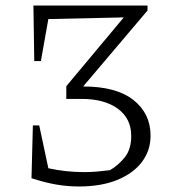

<svg xmlns="http://www.w3.org/2000/svg" viewBox="-20 -667 624 695"><path d="M94 -22 99 -213H122L155 -58Q218 -44 285 -44Q308 -44 331.5 -46Q355 -48 378 -51Q409 -69 432 -98Q455 -127 455 -175Q455 -238 406.5 -273.5Q358 -309 275 -309H220V-355L428 -604L155 -598L128 -446H104L101 -647H514V-629L281 -354Q401 -354 463 -305Q525 -256 525 -176Q525 -122 493.5 -80.5Q462 -39 404 -15.5Q346 8 266 8Q224 8 183.5 1Q143 -6 94 -22Z"/></svg>

Font: Piazzolla SC Light
Style: Regular
Weight: 300
Designer: Juan Pablo del Peral
Foundry: Huerta Tipografica
Version: Version 1.330